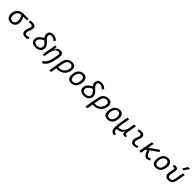

<svg xmlns="http://www.w3.org/2000/svg" viewBox="811 -3574 6581 6581"><g transform="rotate(45 4101.5 -283.0)"><path d="M251.5 9.8C396.5 9.8 479 -80.1 479 -236.8C479 -305.7 458 -376.5 413.6 -442.4H590.3L604 -519H348.1C165.5 -519 44.9 -398.4 44.9 -215.8C44.9 -72.3 120.1 9.8 251.5 9.8ZM323.2 -441.4C372.1 -371.6 393.6 -298.3 393.6 -236.8C393.6 -128.9 344.7 -66.9 258.8 -66.9C177.2 -66.9 130.4 -120.6 130.4 -213.9C130.4 -342.8 206.1 -430.2 323.2 -441.4Z M1065.4 -95.7C1028.8 -74.7 1006.3 -66.9 971.2 -66.9C906.2 -66.9 874 -98.1 877.9 -157.7C882.3 -225.6 920.9 -275.4 937.5 -345.2C966.8 -464.4 912.6 -527.3 786.1 -527.3C747.6 -527.3 709 -524.4 670.9 -513.7L681.2 -440.4C710.9 -448.2 740.7 -451.7 770.5 -451.7C840.8 -451.7 870.1 -418.5 854 -355C838.9 -293.9 797.4 -226.1 793 -153.3C786.1 -46.4 843.3 9.8 958.5 9.8C1013.7 9.8 1054.2 -8.3 1092.8 -31.2Z M1444.3 9.8C1609.4 9.8 1707 -71.3 1707 -208.5C1707 -388.7 1478.5 -441.9 1478.5 -584.5C1478.5 -637.7 1513.2 -665.5 1578.1 -665.5C1634.3 -665.5 1687.5 -638.2 1738.3 -583L1789.1 -649.4C1729 -711.4 1659.7 -742.2 1579.6 -742.2C1459 -742.2 1393.1 -685.5 1393.1 -580.6C1393.1 -518.1 1413.6 -473.1 1442.4 -436.5C1308.6 -366.7 1229 -286.1 1229 -168.5C1229 -60.1 1313.5 9.8 1444.3 9.8ZM1497.6 -380.4C1558.1 -327.6 1622.1 -284.7 1622.1 -201.2C1622.1 -116.7 1560.5 -66.9 1457 -66.9C1369.6 -66.9 1314 -109.4 1314 -175.3C1314 -256.3 1379.9 -317.9 1497.6 -380.4Z M1798.3 0H1883.8L1918 -192.9C1957 -384.8 2027.3 -450.7 2112.8 -450.7C2175.3 -450.7 2198.7 -414.6 2186.5 -344.2L2162.1 -201.2C2129.4 -10.7 2074.7 86.4 1955.6 166.5L2009.8 229C2146 139.2 2209 24.4 2248 -202.1L2272 -340.3C2293.5 -463.4 2250.5 -527.3 2142.1 -527.3C2050.3 -527.3 1983.9 -477.1 1960.4 -388.7H1951.7L1960 -517.6H1889.6Z M2716.3 -527.3C2551.3 -527.3 2460.4 -441.4 2427.7 -253.9L2343.8 224.6H2430.7L2469.2 6.3C2487.3 8.3 2504.9 9.8 2523.4 9.8C2732.9 9.8 2890.6 -145.5 2890.6 -351.6C2890.6 -463.9 2827.1 -527.3 2716.3 -527.3ZM2482.4 -70.3 2514.2 -250.5C2538.1 -387.7 2597.2 -450.7 2701.7 -450.7C2767.6 -450.7 2805.2 -412.6 2805.2 -346.7C2805.2 -187.5 2688.5 -67.4 2534.2 -67.4C2515.1 -67.4 2497.6 -68.4 2482.4 -70.3Z M3174.8 9.8C3348.1 9.8 3450.7 -117.2 3450.7 -331.5C3450.7 -455.1 3383.3 -527.3 3269.5 -527.3C3096.7 -527.3 2994.1 -398.4 2994.1 -181.2C2994.1 -61 3061.5 9.8 3174.8 9.8ZM3189.9 -66.9C3120.6 -66.9 3079.1 -116.2 3079.1 -200.2C3079.1 -357.4 3146 -450.7 3258.3 -450.7C3326.2 -450.7 3365.2 -400.9 3365.2 -317.4C3365.2 -159.7 3299.8 -66.9 3189.9 -66.9Z M3788.1 9.8C3953.1 9.8 4050.8 -71.3 4050.8 -208.5C4050.8 -388.7 3822.3 -441.9 3822.3 -584.5C3822.3 -637.7 3856.9 -665.5 3921.9 -665.5C3978 -665.5 4031.2 -638.2 4082 -583L4132.8 -649.4C4072.8 -711.4 4003.4 -742.2 3923.3 -742.2C3802.7 -742.2 3736.8 -685.5 3736.8 -580.6C3736.8 -518.1 3757.3 -473.1 3786.1 -436.5C3652.3 -366.7 3572.8 -286.1 3572.8 -168.5C3572.8 -60.1 3657.2 9.8 3788.1 9.8ZM3841.3 -380.4C3901.9 -327.6 3965.8 -284.7 3965.8 -201.2C3965.8 -116.7 3904.3 -66.9 3800.8 -66.9C3713.4 -66.9 3657.7 -109.4 3657.7 -175.3C3657.7 -256.3 3723.6 -317.9 3841.3 -380.4Z M4474.1 -527.3C4309.1 -527.3 4218.3 -441.4 4185.5 -253.9L4101.6 224.6H4188.5L4227.1 6.3C4245.1 8.3 4262.7 9.8 4281.2 9.8C4490.7 9.8 4648.4 -145.5 4648.4 -351.6C4648.4 -463.9 4585 -527.3 4474.1 -527.3ZM4240.2 -70.3 4272 -250.5C4295.9 -387.7 4355 -450.7 4459.5 -450.7C4525.4 -450.7 4563 -412.6 4563 -346.7C4563 -187.5 4446.3 -67.4 4292 -67.4C4272.9 -67.4 4255.4 -68.4 4240.2 -70.3Z M4932.6 9.8C5106 9.8 5208.5 -117.2 5208.5 -331.5C5208.5 -455.1 5141.1 -527.3 5027.3 -527.3C4854.5 -527.3 4752 -398.4 4752 -181.2C4752 -61 4819.3 9.8 4932.6 9.8ZM4947.8 -66.9C4878.4 -66.9 4836.9 -116.2 4836.9 -200.2C4836.9 -357.4 4903.8 -450.7 5016.1 -450.7C5084 -450.7 5123 -400.9 5123 -317.4C5123 -159.7 5057.6 -66.9 4947.8 -66.9Z M5495.6 229 5513.2 153.3 5493.2 150.4C5412.1 138.2 5399.9 93.8 5398.9 10.3H5403.3C5547.4 12.7 5619.6 -42 5657.2 -127.9H5666C5654.3 -26.9 5688.5 4.9 5785.2 4.9H5810.1L5822.8 -66.9H5805.2C5744.6 -66.9 5727.5 -89.8 5739.3 -154.8L5803.2 -517.1H5717.3L5685.1 -335.9V-336.9C5654.8 -149.4 5555.7 -65.9 5425.8 -66.4L5399.9 -66.9C5405.8 -166.5 5430.2 -301.8 5472.7 -514.6L5392.1 -527.3C5345.7 -308.6 5319.3 -165 5315.4 -44.9C5310.1 132.8 5336.4 219.2 5487.8 228.5Z M6338.9 -95.7C6302.2 -74.7 6279.8 -66.9 6244.6 -66.9C6179.7 -66.9 6147.5 -98.1 6151.4 -157.7C6155.8 -225.6 6194.3 -275.4 6210.9 -345.2C6240.2 -464.4 6186 -527.3 6059.6 -527.3C6021 -527.3 5982.4 -524.4 5944.3 -513.7L5954.6 -440.4C5984.4 -448.2 6014.2 -451.7 6043.9 -451.7C6114.3 -451.7 6143.6 -418.5 6127.4 -355C6112.3 -293.9 6070.8 -226.1 6066.4 -153.3C6059.6 -46.4 6116.7 9.8 6231.9 9.8C6287.1 9.8 6327.6 -8.3 6366.2 -31.2Z M6482.4 0H6568.4L6601.1 -186L6643.6 -215.3L6713.9 -81.1C6749 -14.2 6787.6 9.8 6845.7 9.8C6894 9.8 6931.6 -2.9 6978 -34.7L6940.9 -97.2C6908.7 -75.7 6885.3 -66.9 6856.9 -66.9C6828.6 -66.9 6809.1 -80.1 6790.5 -116.2L6711.9 -263.7L7002.4 -466.8L6957 -531.2L6619.6 -292L6659.7 -517.6H6573.7Z M7276.4 9.8C7449.7 9.8 7552.2 -117.2 7552.2 -331.5C7552.2 -455.1 7484.9 -527.3 7371.1 -527.3C7198.2 -527.3 7095.7 -398.4 7095.7 -181.2C7095.7 -61 7163.1 9.8 7276.4 9.8ZM7291.5 -66.9C7222.2 -66.9 7180.7 -116.2 7180.7 -200.2C7180.7 -357.4 7247.6 -450.7 7359.9 -450.7C7427.7 -450.7 7466.8 -400.9 7466.8 -317.4C7466.8 -159.7 7401.4 -66.9 7291.5 -66.9Z M7882.3 9.8C8010.7 9.8 8087.9 -60.5 8112.8 -200.2L8168.5 -517.6H8083L8027.3 -200.2C8012.2 -111.8 7967.3 -66.9 7895.5 -66.9C7824.2 -66.9 7795.4 -111.8 7811 -200.2L7841.8 -376C7859.4 -474.1 7824.7 -517.6 7727.5 -517.6H7668.9L7655.8 -440.9H7713.4C7752 -440.9 7764.2 -421.4 7755.9 -372.6L7725.6 -200.2C7702.6 -68.4 7760.7 9.8 7882.3 9.8ZM7943.8 -609.4H8025.9L8155.3 -794.9H8054.2Z"/></g></svg>

Font: Cascadia Mono NF SemiLight
Style: Italic
Weight: 350
Italic angle: -10°
Monospace: yes
Designer: Aaron Bell
Foundry: Saja Typeworks
Version: Version 2404.023